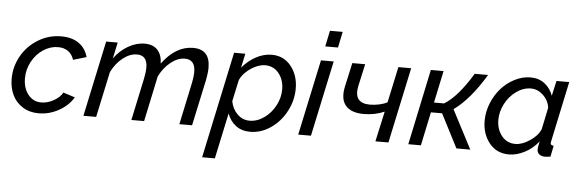

<svg xmlns="http://www.w3.org/2000/svg" viewBox="-55 -919 3982 1320"><g transform="rotate(5 1935.5 -258.5)"><path d="M22 -210.9Q22 -293.9 62.7 -367.2Q103.5 -440.4 176.8 -485.6Q250 -530.8 336.9 -530.8Q411.6 -530.8 459 -497.1Q506.3 -463.4 522 -403.8L431.2 -377Q418.9 -415 390.9 -435.1Q362.8 -455.1 321.8 -455.1Q269 -455.1 220.7 -423.8Q172.4 -392.6 142.6 -338.4Q112.8 -284.2 112.8 -222.2Q112.8 -154.3 147.7 -110.1Q182.6 -65.9 238.8 -65.9Q281.2 -65.9 324 -89.8Q366.7 -113.8 384.8 -147L465.8 -121.1Q431.2 -63 365.5 -26.6Q299.8 9.8 227.1 9.8Q163.1 9.8 116 -20.3Q68.8 -50.3 45.4 -99.6Q22 -148.9 22 -210.9Z M647 -522H726.6L702.6 -410.2Q742.7 -465.8 798.8 -498.3Q855 -530.8 912.6 -530.8Q970.2 -530.8 1001.2 -497.8Q1032.2 -464.8 1033.7 -403.8Q1127 -530.8 1247.6 -530.8Q1363.8 -530.8 1363.8 -403.8Q1363.8 -366.7 1352.5 -312L1285.6 0H1197.8L1259.8 -292Q1268.6 -334 1268.6 -365.2Q1268.6 -452.1 1196.8 -452.1Q1147.9 -452.1 1099.6 -413.8Q1051.3 -375.5 1021 -314L954.6 0H866.7L928.7 -292Q938 -337.4 938 -366.2Q938 -452.1 866.7 -452.1Q817.4 -452.1 769.3 -414.3Q721.2 -376.5 690.9 -314.9L623.5 0H535.6Z M1529.8 -522H1607.4L1586.4 -423.8Q1627.4 -473.1 1680.9 -502Q1734.4 -530.8 1789.6 -530.8Q1873 -530.8 1923.3 -467.5Q1973.6 -404.3 1973.6 -313Q1973.6 -231 1934.3 -156.5Q1895 -82 1828.4 -36.1Q1761.7 9.8 1686.5 9.8Q1627.9 9.8 1587.4 -21Q1546.9 -51.8 1528.8 -103L1461.4 212.9H1373.5ZM1881.3 -298.8Q1881.3 -365.2 1845.2 -410.2Q1809.1 -455.1 1750.5 -455.1Q1721.2 -455.1 1686.3 -439.5Q1651.4 -423.8 1621.6 -396.2Q1591.8 -368.7 1578.6 -337.9L1546.4 -189Q1556.6 -135.7 1592 -100.8Q1627.4 -65.9 1675.8 -65.9Q1729.5 -65.9 1777.6 -100.8Q1825.7 -135.7 1853.5 -189.5Q1881.3 -243.2 1881.3 -298.8Z M2173.3 -730H2261.2L2238.3 -620.1H2150.4ZM2129.4 -522H2217.3L2106 0H2018.1Z M2550.8 0 2596.7 -209Q2530.8 -180.2 2453.6 -180.2Q2367.2 -180.2 2328.9 -225.1Q2290.5 -270 2309.6 -357.9L2345.7 -522H2434.6L2400.9 -370.1Q2375 -248 2490.7 -248Q2522.9 -248 2556.2 -255.4Q2589.4 -262.7 2610.8 -274.9L2663.6 -522H2752L2640.6 0Z M2777.8 0 2887.7 -522H2975.6L2928.7 -300.8H2998.5Q3091.3 -357.4 3190.4 -522H3282.7Q3177.7 -346.2 3066.4 -267.1L3205.6 0H3109.9L2990.7 -231.9H2913.6L2864.7 0Z M3286.6 -207Q3286.6 -268.6 3310.5 -327.9Q3334.5 -387.2 3373.8 -431.6Q3413.1 -476.1 3466.6 -503.4Q3520 -530.8 3575.7 -530.8Q3633.3 -530.8 3673.6 -499.3Q3713.9 -467.8 3731.4 -418L3754.9 -522H3842.8L3754.9 -107.9Q3752.4 -95.7 3752.4 -95.2Q3752.4 -85.4 3757.6 -81.3Q3762.7 -77.1 3774.4 -76.2L3758.8 0Q3728.5 3.9 3723.6 3.9Q3696.8 3.9 3681.6 -8.5Q3666.5 -21 3666.5 -41Q3666.5 -55.7 3675.8 -98.1Q3637.2 -48.3 3581.8 -19.3Q3526.4 9.8 3472.7 9.8Q3387.7 9.8 3337.2 -52.7Q3286.6 -115.2 3286.6 -207ZM3682.6 -183.1 3713.9 -333Q3707.5 -383.8 3669.4 -419.4Q3631.3 -455.1 3585.4 -455.1Q3531.7 -455.1 3483.6 -420.2Q3435.5 -385.3 3407.7 -331.3Q3379.9 -277.3 3379.9 -221.2Q3379.9 -155.3 3416 -110.6Q3452.1 -65.9 3510.7 -65.9Q3556.2 -65.9 3609.6 -101.1Q3663.1 -136.2 3682.6 -183.1Z"/></g></svg>

Font: Rawline Medium
Style: Italic
Weight: 500
Italic angle: -12°
Designer: Matt McInerney, Pablo Impallari, Rodrigo Fuenzalida
Foundry: Matt McInerney, Pablo Impallari, Rodrigo Fuenzalida
Version: Version 4.020;PS 004.020;hotconv 1.0.88;makeotf.lib2.5.64775